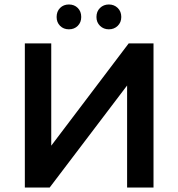

<svg xmlns="http://www.w3.org/2000/svg" viewBox="-20 -838 796 858"><path d="M91 -644H209V-187L555 -644H666V0H548V-456L202 0H91ZM233 -762Q233 -787 248.5 -802.5Q264 -818 288 -818Q312 -818 327.5 -802.5Q343 -787 343 -762Q343 -738 327.5 -722.5Q312 -707 288 -707Q264 -707 248.5 -722.5Q233 -738 233 -762ZM411 -762Q411 -787 427 -802.5Q443 -818 466.5 -818Q490 -818 506 -802.5Q522 -787 522 -762Q522 -738 506 -722.5Q490 -707 466.5 -707Q443 -707 427 -722.5Q411 -738 411 -762Z"/></svg>

Font: Montserrat Ace
Style: Bold
Weight: 600
Designer: Julieta Ulanovsky
Foundry: Julieta Ulanovsky
Version: Version 1